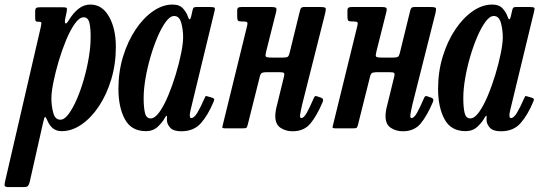

<svg xmlns="http://www.w3.org/2000/svg" viewBox="-85 -550 2323 822"><path d="M88.5 -519H181Q198 -519 200.5 -515.8Q203 -512.5 200 -497L195 -474Q190.5 -453.5 195 -450Q199.5 -446.5 210 -464Q228 -494 250.8 -512.2Q273.5 -530.5 302 -530.5Q352.5 -530.5 381.8 -478.8Q411 -427 411 -349.5Q411 -275.5 391.2 -210Q371.5 -144.5 338.2 -94.8Q305 -45 263.8 -16.8Q222.5 11.5 179.5 11.5Q157.5 11.5 143 0.5Q128.5 -10.5 120.5 -28.5Q111.5 -49 108.2 -49.5Q105 -50 99.5 -25L42.5 227.5Q39.5 239.5 35.5 245.2Q31.5 251 16 251H-47Q-62.5 251 -64.5 246.2Q-66.5 241.5 -64 230L89 -431.5Q92 -445 92.2 -451Q92.5 -457 81 -457H77.5Q69 -457 67.2 -461.2Q65.5 -465.5 65.5 -478V-498.5Q65.5 -513 70.2 -516Q75 -519 88.5 -519ZM135 -129Q135 -96.5 143 -67Q151 -37.5 173.5 -37.5Q190.5 -37.5 208.5 -61.5Q226.5 -85.5 243.5 -124.5Q260.5 -163.5 274 -210.5Q287.5 -257.5 295.2 -304Q303 -350.5 303 -389Q303.5 -428.5 297.8 -452.2Q292 -476 273 -476Q255 -476 235.5 -448.8Q216 -421.5 198.2 -378.8Q180.5 -336 166.2 -288Q152 -240 143.5 -197.5Q135 -155 135 -129Z M829.5 -114.5Q805.5 -57 775 -22.5Q744.5 12 691 12Q657.5 12 643.8 -3.2Q630 -18.5 629.5 -36Q629 -40 629.5 -42.2Q630 -44.5 630 -48.5Q630 -60.5 622 -47.5Q611 -26.5 590.5 -7.5Q570 11.5 540 11.5Q477 11.5 449.5 -39.8Q422 -91 422 -169.5Q422 -243.5 442.2 -309Q462.5 -374.5 496 -424.2Q529.5 -474 570.5 -502.2Q611.5 -530.5 653.5 -530.5Q684 -530.5 699 -513.2Q714 -496 719 -480Q727.5 -454.5 733.5 -480L739.5 -506.5Q741 -513.5 744 -516.8Q747 -520 755.5 -520H816Q831.5 -520 834 -516.2Q836.5 -512.5 833 -500.5L730.5 -77Q727.5 -65 727.5 -56Q727.5 -44.5 734 -44.5Q746 -44.5 759.8 -67.2Q773.5 -90 790.5 -129Q793.5 -136 795 -138Q796.5 -140 805 -137L824 -131.5Q831 -129 832 -125.8Q833 -122.5 829.5 -114.5ZM699 -390Q699 -422.5 691 -452Q683 -481.5 660.5 -481.5Q643.5 -481.5 625.5 -457.5Q607.5 -433.5 590.5 -394.2Q573.5 -355 559.8 -308.2Q546 -261.5 538 -214.8Q530 -168 530 -130Q530 -91 535.5 -67Q541 -43 560 -43Q578 -43 597.5 -70.2Q617 -97.5 635 -140.5Q653 -183.5 667.5 -231.5Q682 -279.5 690.5 -322Q699 -364.5 699 -390Z M1307.5 -494.5 1208 -100Q1206.5 -93.5 1203 -76.5Q1199.5 -59.5 1199.5 -56Q1199.5 -44.5 1204.5 -44.5Q1216 -44.5 1228.8 -67.8Q1241.5 -91 1257.5 -128Q1260.5 -135.5 1263.5 -137.8Q1266.5 -140 1274.5 -137L1290.5 -131.5Q1302 -127 1296.5 -113.5Q1271.5 -54.5 1244 -21.2Q1216.5 12 1167.5 12Q1138.5 12 1116 -2.8Q1093.5 -17.5 1093.5 -53.5Q1093.5 -62 1095.5 -75.2Q1097.5 -88.5 1100.5 -98.5L1130.5 -221Q1134 -235 1130 -238Q1126 -241 1108 -241H1061Q1044 -241 1037.5 -238.5Q1031 -236 1027.5 -223L975.5 -15.5Q973 -5.5 970 -3Q967 -0.5 953.5 -0.5H881.5Q865.5 -0.5 866.5 -5.5Q867.5 -10.5 870.5 -22L973 -439.5Q976 -451 973 -454.5Q970 -458 957.5 -458H951Q938 -458 934.2 -461.5Q930.5 -465 930.5 -478V-503.5Q930.5 -514.5 934.8 -517.2Q939 -520 949.5 -520H1074Q1094 -520 1097.2 -515.8Q1100.5 -511.5 1096 -494.5L1054.5 -329.5Q1050 -312.5 1053 -308Q1056 -303.5 1078.5 -303.5H1126Q1141.5 -303.5 1146.5 -306.8Q1151.5 -310 1154.5 -322L1199 -503.5Q1200.5 -511 1204 -515.5Q1207.5 -520 1217.5 -520H1285Q1305.5 -520 1308.5 -515.8Q1311.5 -511.5 1307.5 -494.5Z M1779.5 -494.5 1680 -100Q1678.5 -93.5 1675 -76.5Q1671.5 -59.5 1671.5 -56Q1671.5 -44.5 1676.5 -44.5Q1688 -44.5 1700.8 -67.8Q1713.5 -91 1729.5 -128Q1732.5 -135.5 1735.5 -137.8Q1738.5 -140 1746.5 -137L1762.5 -131.5Q1774 -127 1768.5 -113.5Q1743.5 -54.5 1716 -21.2Q1688.5 12 1639.5 12Q1610.5 12 1588 -2.8Q1565.5 -17.5 1565.5 -53.5Q1565.5 -62 1567.5 -75.2Q1569.5 -88.5 1572.5 -98.5L1602.5 -221Q1606 -235 1602 -238Q1598 -241 1580 -241H1533Q1516 -241 1509.5 -238.5Q1503 -236 1499.5 -223L1447.5 -15.5Q1445 -5.5 1442 -3Q1439 -0.5 1425.5 -0.5H1353.5Q1337.5 -0.5 1338.5 -5.5Q1339.5 -10.5 1342.5 -22L1445 -439.5Q1448 -451 1445 -454.5Q1442 -458 1429.5 -458H1423Q1410 -458 1406.2 -461.5Q1402.5 -465 1402.5 -478V-503.5Q1402.5 -514.5 1406.8 -517.2Q1411 -520 1421.5 -520H1546Q1566 -520 1569.2 -515.8Q1572.5 -511.5 1568 -494.5L1526.5 -329.5Q1522 -312.5 1525 -308Q1528 -303.5 1550.5 -303.5H1598Q1613.5 -303.5 1618.5 -306.8Q1623.5 -310 1626.5 -322L1671 -503.5Q1672.5 -511 1676 -515.5Q1679.5 -520 1689.5 -520H1757Q1777.5 -520 1780.5 -515.8Q1783.5 -511.5 1779.5 -494.5Z M2198 -114.5Q2174 -57 2143.5 -22.5Q2113 12 2059.5 12Q2026 12 2012.2 -3.2Q1998.5 -18.5 1998 -36Q1997.5 -40 1998 -42.2Q1998.5 -44.5 1998.5 -48.5Q1998.5 -60.5 1990.5 -47.5Q1979.5 -26.5 1959 -7.5Q1938.5 11.5 1908.5 11.5Q1845.5 11.5 1818 -39.8Q1790.5 -91 1790.5 -169.5Q1790.5 -243.5 1810.8 -309Q1831 -374.5 1864.5 -424.2Q1898 -474 1939 -502.2Q1980 -530.5 2022 -530.5Q2052.5 -530.5 2067.5 -513.2Q2082.5 -496 2087.5 -480Q2096 -454.5 2102 -480L2108 -506.5Q2109.5 -513.5 2112.5 -516.8Q2115.5 -520 2124 -520H2184.5Q2200 -520 2202.5 -516.2Q2205 -512.5 2201.5 -500.5L2099 -77Q2096 -65 2096 -56Q2096 -44.5 2102.5 -44.5Q2114.5 -44.5 2128.2 -67.2Q2142 -90 2159 -129Q2162 -136 2163.5 -138Q2165 -140 2173.5 -137L2192.5 -131.5Q2199.5 -129 2200.5 -125.8Q2201.5 -122.5 2198 -114.5ZM2067.5 -390Q2067.5 -422.5 2059.5 -452Q2051.5 -481.5 2029 -481.5Q2012 -481.5 1994 -457.5Q1976 -433.5 1959 -394.2Q1942 -355 1928.2 -308.2Q1914.5 -261.5 1906.5 -214.8Q1898.5 -168 1898.5 -130Q1898.5 -91 1904 -67Q1909.5 -43 1928.5 -43Q1946.5 -43 1966 -70.2Q1985.5 -97.5 2003.5 -140.5Q2021.5 -183.5 2036 -231.5Q2050.5 -279.5 2059 -322Q2067.5 -364.5 2067.5 -390Z"/></svg>

Font: Besley* Condensed Medium
Style: Italic
Weight: 500
Width: 3
Italic angle: -13°
Designer: Owen Earl
Foundry: indestructible type*
Version: Version 3.000; ttfautohint (v1.8.3)